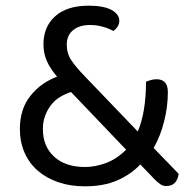

<svg xmlns="http://www.w3.org/2000/svg" viewBox="-20 -641 677 676"><path d="M565 14Q554 14 545 8Q536 2 525 -9L474 -62Q441 -27 393 -6Q345 15 279 15Q227 15 185 0.5Q143 -14 113 -40Q83 -66 66.5 -103.5Q50 -141 50 -187Q50 -257 87 -303.5Q124 -350 181 -371Q157 -399 145 -426Q133 -453 133 -485Q133 -547 174.5 -584Q216 -621 292 -621Q345 -621 372.5 -606Q400 -591 400 -568Q400 -556 393.5 -546.5Q387 -537 379 -532Q363 -541 341.5 -547Q320 -553 297 -553Q259 -553 237 -534.5Q215 -516 215 -484Q215 -453 231 -429Q247 -405 277 -374L465 -178Q479 -210 486.5 -254Q494 -298 494 -353Q503 -357 512.5 -359.5Q522 -362 531 -362Q571 -362 571 -317Q571 -266 558 -214Q545 -162 521 -120L609 -29Q603 14 565 14ZM280 -53Q315 -53 353 -67Q391 -81 424 -114L230 -317Q211 -311 193 -300.5Q175 -290 161.5 -273.5Q148 -257 139.5 -235Q131 -213 131 -186Q131 -126 170.5 -89.5Q210 -53 280 -53Z"/></svg>

Font: Baloo Thambi 2
Style: Regular
Weight: 400
Designer: Aadarsh Rajan and Ek Type
Foundry: Ek Type
Version: Version 1.640;hotconv 1.0.111;makeotfexe 2.5.65597; ttfautoh